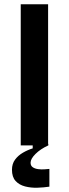

<svg xmlns="http://www.w3.org/2000/svg" viewBox="-20 -680 322 898"><path d="M77 0V-660H205V0ZM211 193Q185 197 155 198Q125 199 97.5 192Q70 185 53 166.5Q36 148 36 114Q36 86 50.5 66.5Q65 47 87.5 34Q110 21 133 14V-7H206V0Q169 17 146 40Q123 63 123 81Q123 95 133 102Q143 109 158 111Q173 113 187.5 112Q202 111 211 110Z"/></svg>

Font: Bricolage Grotesque 16pt SemiBold
Style: Regular
Weight: 600
Version: Version 1.001;gftools[0.9.33.dev8+g029e19f]